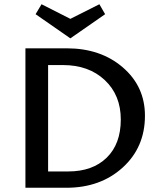

<svg xmlns="http://www.w3.org/2000/svg" viewBox="-20 -886 758 906"><path d="M476 -819 312 -705 148 -819 176 -866 312 -797 449 -866ZM295 -658Q455 -658 559.5 -568Q664 -478 664 -340Q664 -191 559 -95.5Q454 0 293 0H100V-658ZM302 -77Q417 -77 483.5 -142Q550 -207 550 -322Q550 -437 474.5 -508Q399 -579 277 -579H207V-77Z"/></svg>

Font: EauTestText Semibold
Style: Regular
Weight: 600
Designer: Christian Thalmann (Catharsis Fonts)
Version: Version 0.001;PS 000.001;hotconv 1.0.88;makeotf.lib2.5.64775